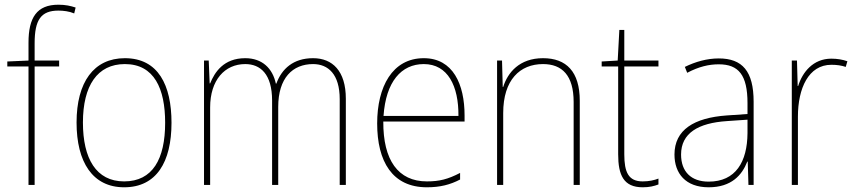

<svg xmlns="http://www.w3.org/2000/svg" viewBox="-20 -785 3631 815"><path d="M231 -503V-528H127V-601C127 -701 154 -740 228 -740C249 -740 274 -737 295 -728L301 -753C280 -760 258 -765 228 -765C136 -765 101 -710 101 -604V-528L11 -524V-503H101V0H127V-503Z M708 -264C708 -423 652 -538 510 -538C378 -538 305 -436 305 -265C305 -97 373 10 507 10C644 10 708 -97 708 -264ZM332 -265C332 -421 393 -513 510 -513C635 -513 681 -408 681 -264C681 -110 628 -15 507 -15C388 -15 332 -112 332 -265Z M1309 -538C1225 -538 1176 -493 1153 -430H1151C1137 -495 1093 -538 1021 -538C929 -538 891 -478 872 -431H870L866 -528H846V0H872V-329C872 -445 934 -513 1021 -513C1085 -513 1135 -471 1135 -358V0H1161V-331C1161 -454 1222 -513 1309 -513C1373 -513 1422 -470 1422 -364V0H1448V-366C1448 -484 1391 -538 1309 -538Z M1779 -538C1645 -538 1581 -416 1581 -261C1581 -100 1645 10 1792 10C1848 10 1891 -1 1933 -23V-51C1881 -24 1845 -15 1792 -15C1670 -15 1606 -105 1607 -269H1952V-295C1952 -427 1903 -538 1779 -538ZM1779 -513C1881 -513 1927 -420 1926 -293H1608C1618 -438 1683 -513 1779 -513Z M2285 -538C2185 -538 2135 -477 2116 -416H2114L2111 -528H2090V0H2116V-305C2116 -446 2187 -513 2285 -513C2366 -513 2415 -465 2415 -352V0H2441V-357C2441 -481 2384 -538 2285 -538Z M2708 -15C2647 -15 2630 -55 2630 -130V-503H2775V-528H2630V-658H2609L2602 -528L2534 -524V-503H2604V-130C2604 -42 2627 10 2708 10C2737 10 2756 5 2775 -2V-27C2757 -20 2735 -15 2708 -15Z M3031 -537C2981 -537 2932 -523 2887 -501L2897 -476C2946 -502 2989 -512 3031 -512C3115 -512 3153 -467 3153 -347V-301L3065 -295C2926 -285 2843 -234 2843 -129C2843 -49 2890 10 2988 10C3085 10 3130 -42 3152 -99H3154L3157 0H3179V-353C3179 -483 3131 -537 3031 -537ZM3066 -271 3153 -277V-220C3152 -98 3103 -14 2988 -14C2913 -14 2871 -57 2871 -129C2871 -220 2944 -263 3066 -271Z M3509 -536C3431 -536 3386 -478 3368 -420H3366L3363 -528H3341V0H3367V-290C3367 -410 3412 -510 3509 -510C3533 -510 3552 -507 3570 -501L3577 -525C3557 -532 3534 -536 3509 -536Z"/></svg>

Font: Noto Sans Devanagari SemiCondensed Thin
Style: Regular
Weight: 100
Width: 4
Designer: Jelle Bosma - Monotype Design Team
Foundry: Monotype Imaging Inc.
Version: Version 2.004